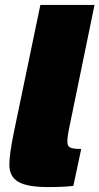

<svg xmlns="http://www.w3.org/2000/svg" viewBox="-20 -750 404 780"><path d="M259 -220Q249 -169 258 -156.5Q267 -144 310 -145L278 5Q241 10 176 10Q90 10 54 -11.5Q18 -33 18 -81Q18 -123 36 -211L144 -730H364Z"/></svg>

Font: Nacelle Black
Style: Italic
Weight: 900
Italic angle: -12°
Designer: Sora Sagano
Foundry: Sora Sagano
Version: Version 1.000;FEAKit 1.0